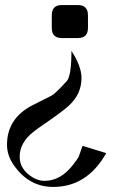

<svg xmlns="http://www.w3.org/2000/svg" viewBox="-20 -639 456 765"><path d="M7.9 -62.1Q7.9 -168.4 111.1 -220.5L185.3 -257.9Q200.5 -265.8 246.3 -316.3Q264.7 -337.4 264.7 -436.3Q305.8 -373.2 304.7 -325.8Q303.7 -263.7 255.3 -218.9Q228.9 -195.3 185.8 -165.3Q127.4 -125.3 113.7 -114.2Q58.4 -71.1 58.4 -14.2Q58.4 36.3 110.5 67.9Q133.2 81.6 156.8 81.6Q222.1 81.6 271.1 17.4Q289.5 -6.3 293.7 -14.7Q296.8 -22.1 308.9 -57.9L403.2 -28.9Q327.4 105.8 192.1 105.8Q95.8 105.8 35.3 19.5Q7.9 -19.5 7.9 -62.1ZM186.3 -577.9Q186.3 -618.9 225.8 -618.9H290.5Q330.5 -618.9 330.5 -577.9V-527.9Q330.5 -487.4 290.5 -487.4H225.8Q186.3 -487.4 186.3 -527.9Z"/></svg>

Font: MM Bagan
Style: Regular
Weight: 400
Designer: Khon Soe Zaw Thu
Version: Version 1.00 July 10, 2016, initial release